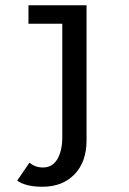

<svg xmlns="http://www.w3.org/2000/svg" viewBox="-20 -520 490 732"><path d="M310 -500V14.5Q310 97 264.2 144.5Q218.5 192 141.5 192Q78 192 45.5 168.5L92.5 100Q113.5 118.5 144 118.5Q180 118.5 198.8 86.5Q217.5 54.5 217.5 2V-429.5H88.5V-500Z"/></svg>

Font: League Mono Condensed
Style: Regular
Weight: 400
Width: 1
Designer: Tyler Finck
Foundry: The League of Moveable Type / Tyler Finck
Version: Version 2.210